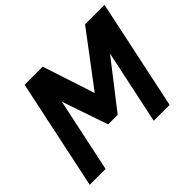

<svg xmlns="http://www.w3.org/2000/svg" viewBox="-148 -893 1111 1111"><g transform="rotate(-45 407.5 -338.0)"><path d="M542 0 638.2 -454.1 418.9 -171.9H340.8L244.1 -454.1L147.9 0H18.1L161.1 -675.8H309.1L414.1 -355L655.8 -675.8H814.9L671.9 0Z"/></g></svg>

Font: Clear Sans
Style: Bold Italic
Weight: 700
Italic angle: -12°
Foundry: Intel Corporation
Version: Version 1.00